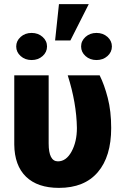

<svg xmlns="http://www.w3.org/2000/svg" viewBox="-20 -889 585 919"><path d="M212.9 -528.3V-202.6Q212.9 -116.7 257.3 -116.7Q296.9 -116.7 322.5 -163.6Q348.1 -210.4 348.1 -276.4Q346.2 -396.5 304.2 -528.3H457Q479.5 -483.4 495.8 -420.2Q512.2 -356.9 512.2 -276.4Q512.2 -139.6 448 -64.7Q383.8 10.3 262.2 10.3Q159.7 10.3 104.5 -43.2Q49.3 -96.7 48.3 -197.3V-528.3ZM262.2 -869.1H404.8L316.9 -695.3H243.7ZM57.6 -666.5Q57.6 -693.4 78.9 -712.4Q100.1 -731.4 131.3 -731.4Q162.6 -731.4 183.8 -712.4Q205.1 -693.4 205.1 -666.5Q205.1 -639.6 183.8 -620.6Q162.6 -601.6 131.3 -601.6Q100.1 -601.6 78.9 -620.6Q57.6 -639.6 57.6 -666.5ZM368.2 -666.5Q368.2 -693.4 389.4 -712.4Q410.6 -731.4 441.9 -731.4Q473.1 -731.4 494.4 -712.4Q515.6 -693.4 515.6 -666.5Q515.6 -639.6 494.4 -620.6Q473.1 -601.6 441.9 -601.6Q410.6 -601.6 389.4 -620.6Q368.2 -639.6 368.2 -666.5Z"/></svg>

Font: Sadagaat-English
Style: Regular
Weight: 900
Designer: Ahmed alsheikh
Foundry: Ahmed alsheikh Design
Version: Version 2.137;January 17, 2018;FontCreator 11.0.0.2408 64-bi